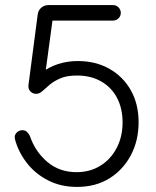

<svg xmlns="http://www.w3.org/2000/svg" viewBox="-20 -720 615 755"><path d="M283 15Q219 15 168.5 -11Q118 -37 85 -80Q52 -123 39 -172Q35 -187 44.5 -197.5Q54 -208 68 -208Q79 -208 86.5 -201Q94 -194 98 -184Q119 -123 166.5 -83Q214 -43 281 -43Q334 -43 375 -68.5Q416 -94 439 -138.5Q462 -183 462 -238Q462 -294 440 -335.5Q418 -377 377.5 -400Q337 -423 283 -423Q243 -423 217.5 -412Q192 -401 175.5 -387Q159 -373 147 -362Q135 -351 123 -351Q108 -351 99 -361Q90 -371 92 -386L128 -661Q130 -679 142 -689.5Q154 -700 171 -700H425Q437 -700 446 -691Q455 -682 455 -669Q455 -657 446 -648Q437 -639 424 -639H158L190 -666L156 -415L139 -431Q171 -456 208 -468Q245 -480 286 -480Q356 -480 410 -449.5Q464 -419 494.5 -365Q525 -311 525 -239Q525 -167 494.5 -109.5Q464 -52 410 -18.5Q356 15 283 15Z"/></svg>

Font: National Park Light
Style: Regular
Weight: 300
Designer: Andrea Herstowski, Ben Hoepner
Version: Version 1.009